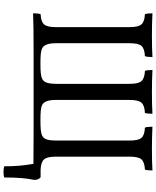

<svg xmlns="http://www.w3.org/2000/svg" viewBox="83 -802 891 1097"><g transform="rotate(90 528.5 -253.5)"><path d="M1008 -4Q994 57 994 168Q982 172 963 172Q943 172 930 168Q931 83 916 1Q881 0 723 0H287Q119 0 56 3Q56 -26 61 -40Q104 -42 119.5 -60Q135 -78 135 -127V-549Q135 -598 119.5 -616Q104 -634 61 -636Q56 -650 56 -679Q120 -676 182 -676Q253 -676 306 -679Q306 -650 301 -636Q258 -634 242.5 -616.5Q227 -599 227 -549V-127Q227 -65 254 -50Q266 -43 287.5 -41Q309 -39 343 -39Q377 -39 398 -41Q419 -43 432 -50Q447 -58 453 -77.5Q459 -97 459 -127V-549Q459 -598 443.5 -616Q428 -634 385 -636Q380 -647 380 -679Q444 -676 506 -676Q578 -676 630 -679Q630 -647 625 -636Q582 -634 566.5 -616Q551 -598 551 -549V-127Q551 -65 578 -50Q590 -43 611.5 -41Q633 -39 667 -39Q701 -39 722.5 -41Q744 -43 757 -50Q772 -58 777.5 -77.5Q783 -97 783 -127V-549Q783 -599 767.5 -616.5Q752 -634 709 -636Q704 -650 704 -679Q769 -676 830 -676Q902 -676 954 -679Q954 -650 949 -636Q906 -634 890.5 -616Q875 -598 875 -549V-127Q875 -78 890.5 -60Q906 -42 949 -40H993Q1008 -27 1008 -4Z"/></g></svg>

Font: Vollkorn SC
Style: Regular
Weight: 400
Designer: Friedrich Althausen
Foundry: Friedrich Althausen
Version: Version 4.015